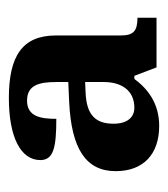

<svg xmlns="http://www.w3.org/2000/svg" viewBox="7 -766 379 433"><g transform="rotate(-90 196.5 -549.5)"><path d="M129 -380C180 -380 213 -406 235 -436H242L261 -386H373V-429C343 -429 333 -438 333 -467V-613C333 -689 286 -719 192 -719C103 -719 52 -692 52 -648C52 -618 81 -612 145 -612C145 -647 150 -678 186 -678C221 -678 228 -651 228 -612V-585L183 -583C77 -578 27 -545 27 -478C27 -415 66 -380 129 -380ZM170 -436C150 -436 134 -450 134 -483C134 -523 153 -544 205 -546L228 -547V-505C228 -465 209 -436 170 -436Z"/></g></svg>

Font: Noto Serif Myanmar SemiCondensed
Style: Bold
Weight: 700
Width: 4
Designer: Ben Mitchell and the Monotype Design Team
Foundry: Monotype Imaging Inc.
Version: Version 2.106